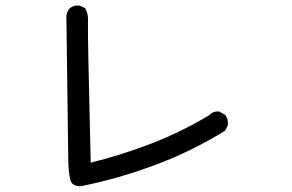

<svg xmlns="http://www.w3.org/2000/svg" viewBox="-20 -682 1040 685"><path d="M268.6 -17.6Q236.3 -16.6 230.5 -41.5Q224.6 -66.4 223.6 -109.9Q222.7 -153.3 216.8 -625Q218.8 -640.6 228.5 -652.3Q242.2 -664.1 264.6 -662.1L284.2 -652.3Q295.9 -630.9 293.9 -604Q292 -577.1 303.7 -101.6Q417 -129.9 522.5 -170.9Q627.9 -211.9 725.6 -270.5Q739.3 -286.1 761.7 -284.2L783.2 -272.5Q794.9 -256.8 793 -235.4L783.2 -215.8Q663.1 -141.6 533.2 -93.3Q403.3 -44.9 268.6 -17.6Z"/></svg>

Font: JasonHandwriting2
Style: Regular
Weight: 400
Version: Version 1.05.10